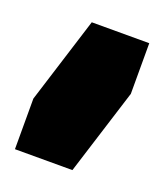

<svg xmlns="http://www.w3.org/2000/svg" viewBox="-77 -755 384 449"><g transform="rotate(20 115.0 -530.0)"><path d="M220.2 -700.2V-574.2L152.8 -359.9H9.8V-485.8L77.1 -700.2Z"/></g></svg>

Font: Nastup Basic
Style: Regular
Weight: 400
Designer: Maksym Kobuzan
Foundry: Zakznak
Version: Version 1.020;FEAKit 1.0